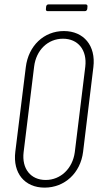

<svg xmlns="http://www.w3.org/2000/svg" viewBox="-20 -850 450 878"><path d="M198 -799H368C374 -799 378 -803 379 -809L380 -820C381 -826 377 -830 372 -830H202C196 -830 192 -826 191 -820L190 -809C189 -803 192 -799 198 -799ZM184 8C275 8 348 -58 360 -156L407 -543C419 -641 363 -708 272 -708C181 -708 110 -641 98 -543L50 -156C38 -58 93 8 184 8ZM189 -27C120 -27 79 -79 88 -154L136 -545C145 -621 199 -673 268 -673C337 -673 379 -621 370 -545L322 -154C312 -79 257 -27 189 -27Z"/></svg>

Font: Barlow Condensed ExtraLight
Style: Italic
Weight: 275
Width: 3
Italic angle: -7°
Designer: Jeremy Tribby
Foundry: Tribby Type
Version: Version 1.422;hotconv 1.0.109;makeotfexe 2.5.65596